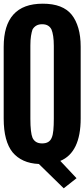

<svg xmlns="http://www.w3.org/2000/svg" viewBox="-20 -1020 457 1040"><path d="M417 -377.9Q417 -286.1 389.2 -228.5Q361.3 -170.9 306.6 -148.4L394.5 -54.7L325.2 0L190.4 -131.8Q143.6 -133.8 107.9 -149.9Q72.3 -166 47.9 -195.3Q24.4 -224.6 12.2 -270Q0 -315.4 0 -377.9V-766.6Q0 -825.2 13.2 -868.7Q26.4 -912.1 52.7 -941.4Q79.1 -970.7 118.7 -985.4Q158.2 -1000 211.9 -1000Q266.6 -1000 305.7 -984.9Q344.7 -969.7 368.2 -940.4Q391.6 -911.1 404.3 -867.7Q417 -824.2 417 -766.6ZM156.2 -273.4Q163.1 -258.8 175.8 -251Q188.5 -243.2 208 -243.2Q228.5 -243.2 241.2 -251Q253.9 -258.8 259.8 -273.4Q266.6 -288.1 269 -314.5Q271.5 -340.8 271.5 -377V-771.5Q271.5 -801.8 268.1 -824.2Q264.6 -846.7 258.8 -860.4Q252 -874 239.7 -881.3Q227.5 -888.7 208 -888.7Q189.5 -888.7 176.8 -881.3Q164.1 -874 156.2 -860.4Q151.4 -846.7 147.9 -825.2Q144.5 -803.7 144.5 -773.4V-377Q144.5 -338.9 147.5 -313Q150.4 -287.1 156.2 -273.4Z"/></svg>

Font: LCARS-Mono
Style: Regular
Weight: 400
Designer: Vernon Adams
Version: Version 1.0